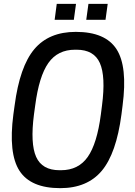

<svg xmlns="http://www.w3.org/2000/svg" viewBox="-20 -956 697 988"><path d="M371.1 -936 359.9 -854H261.2L272 -936ZM534.2 -936 522.9 -854H423.8L435.1 -936ZM370.1 -792Q522 -792 579.6 -702.9Q637.2 -613.8 610.8 -413.1L605 -367.2Q578.6 -166.5 503.7 -77.1Q428.7 12.2 290 12.2Q138.2 12.2 80.3 -77.1Q22.5 -166.5 48.8 -367.2L55.2 -413.1Q81.5 -613.8 156.5 -702.9Q231.4 -792 370.1 -792ZM286.1 -80.1H293.9Q383.3 -80.1 431.4 -148.4Q479.5 -216.8 499 -367.2L504.9 -413.1Q524.4 -563 493.9 -631.6Q463.4 -700.2 374 -700.2H366.2Q276.9 -700.2 228.8 -631.8Q180.7 -563.5 161.1 -413.1L154.8 -367.2Q135.3 -217.3 166 -148.7Q196.8 -80.1 286.1 -80.1Z"/></svg>

Font: Cooper Hewitt
Style: Medium Italic
Weight: 708
Designer: Village Type and Design LLC
Foundry: Cooper Hewitt Smithsonian Design Museum
Version: 1.000